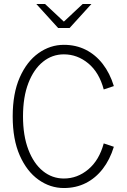

<svg xmlns="http://www.w3.org/2000/svg" viewBox="-20 -937 640 968"><path d="M302 11Q233 11 174 -31Q115 -73 79.5 -153.5Q44 -234 44 -350Q44 -466 79.5 -546.5Q115 -627 174 -669Q233 -711 302 -711Q363 -711 412.5 -686Q462 -661 498 -614.5Q534 -568 554 -503L503 -486Q480 -572 425 -617.5Q370 -663 302 -663Q243 -663 196.5 -625.5Q150 -588 123 -518Q96 -448 96 -350Q96 -253 123 -182.5Q150 -112 196.5 -74.5Q243 -37 302 -37Q370 -37 425 -83Q480 -129 503 -214L554 -197Q534 -132 498 -85.5Q462 -39 412.5 -14Q363 11 302 11ZM273 -796 163 -917H207L302 -828L397 -917H441L331 -796Z"/></svg>

Font: Red Hat Mono VF Light
Style: Regular
Weight: 300
Monospace: yes
Designer: Pentagram, MCKL
Foundry: Pentagram, MCKL
Version: Version 1.023